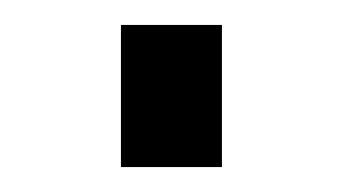

<svg xmlns="http://www.w3.org/2000/svg" viewBox="-20 -134 288 154"><path d="M77 -114H158V0H77Z"/></svg>

Font: TitilliumText22L 400 wt
Style: 400 wt
Weight: 400
Designer: Campivisivi
Foundry: Campivisivi
Version: 1.000